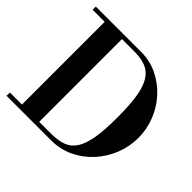

<svg xmlns="http://www.w3.org/2000/svg" viewBox="-179 -950 1147 1147"><g transform="rotate(45 394.0 -377.0)"><path d="M16 0V-28H364Q422 -28 462 -42.5Q502 -57 527.5 -95.5Q553 -134 564.5 -202.5Q576 -271 576 -378Q576 -484 564.5 -552Q553 -620 528 -658.5Q503 -697 463.5 -712Q424 -727 368 -727H16V-754H399Q473 -754 536.5 -723.5Q600 -693 648.5 -640.5Q697 -588 724 -520Q751 -452 751 -379Q751 -304 723.5 -236Q696 -168 647.5 -115Q599 -62 534 -31Q469 0 394 0ZM118 -15V-754H264V-15Z"/></g></svg>

Font: Libre Bodoni Medium
Style: Regular
Weight: 500
Designer: Pablo Impallari, Rodrigo Fuenzalida
Foundry: Impallari Type
Version: Version 2.005;gftools[0.9.23]